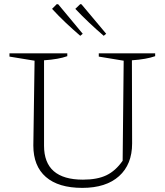

<svg xmlns="http://www.w3.org/2000/svg" viewBox="-20 -904 803 933"><path d="M380 9Q264 9 203 -44Q142 -97 142 -197L148 -609L26 -629V-645H307V-631Q266 -616 194 -611V-196Q194 -31 383 -31Q453 -31 497.5 -52.5Q542 -74 576 -123L581 -609L460 -629V-645H734V-631Q692 -616 621 -611L622 -207Q622 -105 558.5 -48Q495 9 380 9ZM370 -730Q334 -761 299.5 -793.5Q265 -826 233 -861L256 -884L263 -883L382 -740ZM484 -730Q448 -761 413.5 -793.5Q379 -826 346 -861L370 -884L376 -883L496 -740Z"/></svg>

Font: Piazzolla SC ExtraLight
Style: Regular
Weight: 200
Designer: Juan Pablo del Peral
Foundry: Huerta Tipografica
Version: Version 1.330